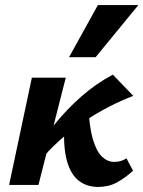

<svg xmlns="http://www.w3.org/2000/svg" viewBox="-20 -731 567 759"><path d="M135 -90 104 -112Q147 -179 196 -239.5Q245 -300 302 -350Q359 -400 426 -436L507 -352Q459 -334 408 -307.5Q357 -281 307.5 -247.5Q258 -214 214 -174.5Q170 -135 135 -90ZM16 0 106 -424H240L132 0ZM368 8Q323 8 291.5 -16.5Q260 -41 245 -93.5Q230 -146 234 -230L329 -314Q333 -228 347.5 -179.5Q362 -131 384 -111Q406 -91 431 -91Q438 -91 446 -92Q454 -93 463 -96.5Q472 -100 480 -105L506 -56Q474 -27 441.5 -9.5Q409 8 368 8ZM253 -505 367 -711H527L358 -505Z"/></svg>

Font: Ysabeau Infant ExtraBold
Style: Italic
Weight: 800
Italic angle: -12°
Designer: Christian Thalmann (Catharsis Fonts)
Version: Version 2.001;gftools[0.9.30]; featfreeze: ss01,ss02,lnum